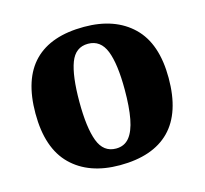

<svg xmlns="http://www.w3.org/2000/svg" viewBox="-86 -646 801 752"><g transform="rotate(-15 314.0 -270.0)"><path d="M312 10Q187 10 115.5 -60Q44 -130 44 -271Q44 -411 112.5 -480.5Q181 -550 315 -550Q440 -550 512 -480.5Q584 -411 584 -271Q584 -130 515 -60Q446 10 312 10ZM314 -57Q348 -57 368 -81.5Q388 -106 397 -153.5Q406 -201 406 -271Q406 -376 385 -429Q364 -482 313 -482Q262 -482 242 -429Q222 -376 222 -271Q222 -166 242.5 -111.5Q263 -57 314 -57Z"/></g></svg>

Font: Noto Serif Hebrew ExtraBold
Style: Regular
Weight: 800
Version: Version 2.003